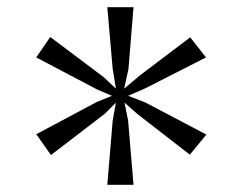

<svg xmlns="http://www.w3.org/2000/svg" viewBox="-20 -891 675 535"><path d="M303 -605 272 -574 122 -459 81 -517 250 -607 292 -624 250 -642 81 -731 120 -788 269 -676 303 -644 294 -699 279 -871H352L338 -699L326 -644L370 -681L510 -787L554 -731L385 -645L337 -624L384 -606L555 -516L509 -460L362 -574L327 -605L337 -555L352 -376H279L294 -555Z"/></svg>

Font: Martel Light
Style: Regular
Weight: 300
Designer: Dan Reynolds
Foundry: Dan Reynolds
Version: Version 1.001; ttfautohint (v1.1) -l 5 -r 5 -G 72 -x 0 -D la